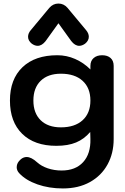

<svg xmlns="http://www.w3.org/2000/svg" viewBox="-20 -811 706 1081"><path d="M88 164Q74 149 74 130Q74 105 98 85Q113 73 130 73Q156 73 188 102Q212 124 248.5 136.5Q285 149 327 149Q405 149 448 102Q491 55 489 -28L488 -68Q454 -28 408.5 -9Q363 10 297 10Q174 10 105 -57.5Q36 -125 36 -245Q36 -365 106.5 -432.5Q177 -500 303 -500Q355 -500 403 -479Q451 -458 489 -420V-440Q489 -468 507 -484Q525 -500 555 -500Q585 -500 602.5 -484.5Q620 -469 620 -440V-28Q620 52 585.5 115Q551 178 486.5 214Q422 250 334 250Q256 250 190.5 227Q125 204 88 164ZM489 -245Q489 -316 445 -356Q401 -396 323 -396Q250 -396 209 -356Q168 -316 168 -245Q168 -174 209 -134Q250 -94 323 -94Q401 -94 445 -134Q489 -174 489 -245ZM138 -604Q138 -623 153 -641L258 -767Q279 -791 309 -791Q339 -791 360 -767L465 -641Q480 -623 480 -604Q480 -582 459 -565Q442 -553 426 -553Q402 -553 381 -580L309 -680L237 -580Q216 -553 192 -553Q176 -553 159 -565Q138 -582 138 -604Z"/></svg>

Font: Kodchasan
Style: Bold
Weight: 700
Designer: Katatrad Aksorn Co.,Ltd.
Foundry: Cadson Demak Co.,Ltd.
Version: Version 1.000; ttfautohint (v1.6)